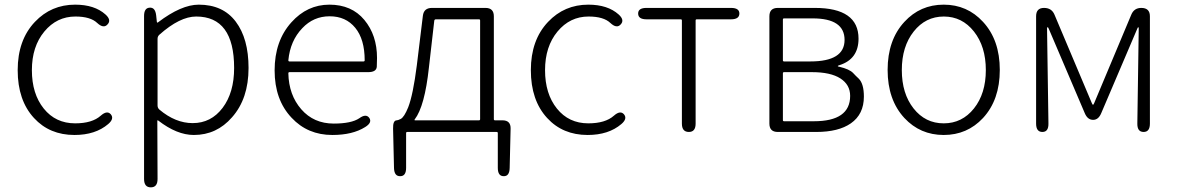

<svg xmlns="http://www.w3.org/2000/svg" viewBox="-20 -567 5060 825"><path d="M300 13Q193 13 126 -60Q56 -136 56 -265.5Q56 -395 130 -473Q200 -547 303 -547Q386 -547 433 -505Q460 -481 442 -462Q425 -443 398 -468Q369 -496 304 -496Q224 -496 170.5 -431.5Q117 -367 117 -265.5Q117 -164 168 -100.5Q219 -37 303 -37Q376 -37 413 -70Q440 -94 456 -76Q472 -57 445 -34Q390 13 300 13Z M628 238Q599 238 599 202V-498Q599 -533 623 -534Q647 -536 651 -501L654 -473Q655 -468 659 -471Q759 -547 834 -547Q938 -547 993 -474Q1048 -401 1048 -275Q1048 -143 977 -63Q911 13 813 13Q740 13 660 -49Q656 -52 656 -47L657 202Q657 238 628 238ZM808 -38Q887 -38 936.5 -103.5Q986 -169 986 -275Q986 -496 823 -496Q753 -496 665 -418Q657 -411 657 -400V-114Q657 -103 665 -96Q734 -38 808 -38Z M1408 13Q1302 13 1233 -61Q1160 -138 1160 -264.5Q1160 -391 1232 -471Q1300 -547 1395.5 -547Q1491 -547 1545.5 -481.5Q1600 -416 1600 -318Q1600 -299 1599 -280Q1597 -257 1562 -257H1224Q1219 -257 1219 -252Q1221 -159 1274.5 -97.5Q1328 -36 1414 -36Q1490 -36 1524 -59Q1553 -80 1567 -60Q1580 -40 1549 -21Q1495 13 1408 13ZM1219 -308Q1219 -303 1224 -303H1542Q1547 -303 1547 -308Q1547 -398 1506.5 -447.5Q1466 -497 1396.5 -497Q1327 -497 1279 -446Q1227 -392 1219 -308Z M1700 190Q1674 191 1673 155L1669 -14Q1668 -50 1685 -50Q1690 -50 1702 -56Q1717 -64 1734 -106Q1755 -160 1771 -286L1797 -499Q1801 -533 1836 -533H2066Q2102 -533 2102 -497V-55Q2102 -50 2107 -50H2139Q2175 -50 2174 -14L2170 155Q2169 191 2144 190Q2119 190 2119 154V5Q2119 0 2114 0H1730Q1725 0 1725 5V154Q1725 190 1700 190ZM1762 -54Q1759 -50 1764 -50H2038Q2043 -50 2043 -55V-479Q2043 -484 2038 -484H1853Q1847 -484 1846 -478L1823 -277Q1805 -110 1762 -54Z M2505 13Q2398 13 2331 -60Q2261 -136 2261 -265.5Q2261 -395 2335 -473Q2405 -547 2508 -547Q2591 -547 2638 -505Q2665 -481 2647 -462Q2630 -443 2603 -468Q2574 -496 2509 -496Q2429 -496 2375.5 -431.5Q2322 -367 2322 -265.5Q2322 -164 2373 -100.5Q2424 -37 2508 -37Q2581 -37 2618 -70Q2645 -94 2661 -76Q2677 -57 2650 -34Q2595 13 2505 13Z M2940 0Q2910 0 2910 -36V-479Q2910 -484 2905 -484H2758Q2722 -484 2722 -509Q2722 -533 2758 -533H3121Q3157 -533 3157 -509Q3157 -484 3121 -484H2974Q2969 -484 2969 -479V-36Q2969 0 2940 0Z M3322 0Q3286 0 3286 -36V-497Q3286 -533 3322 -533H3481Q3669 -533 3669 -401Q3669 -313 3587 -287Q3580 -285 3580 -283Q3580 -281 3587 -280Q3629 -270 3645 -254Q3657 -241 3670 -229Q3692 -207 3692 -152Q3692 -76 3636 -37Q3583 0 3487 0ZM3344 -51Q3344 -46 3349 -46H3477Q3633 -46 3633 -155Q3633 -203 3591 -230Q3549 -257 3469 -257H3349Q3344 -257 3344 -252ZM3344 -308Q3344 -303 3349 -303H3462Q3609 -303 3609 -395.5Q3609 -488 3472 -488H3349Q3344 -488 3344 -483Z M3866 -60Q3794 -138 3794 -266.5Q3794 -395 3866 -473Q3934 -547 4035 -547Q4136 -547 4204 -473Q4276 -395 4276 -266.5Q4276 -138 4204 -60Q4136 13 4035 13Q3934 13 3866 -60ZM3905.5 -101Q3956 -37 4035 -37Q4114 -37 4165 -101Q4216 -165 4216 -266Q4216 -367 4165 -431.5Q4114 -496 4035.5 -496Q3957 -496 3906 -431.5Q3855 -367 3855 -266Q3855 -165 3905.5 -101Z M4459 0Q4432 0 4432 -36V-497Q4432 -533 4466 -533Q4499 -533 4511 -504L4671 -125Q4674 -117 4676.5 -117Q4679 -117 4682 -125L4841 -504Q4853 -533 4884 -533Q4921 -533 4921 -497V-36Q4921 0 4894 0Q4866 0 4867 -37L4873 -445Q4873 -450 4871 -450Q4869 -450 4866 -442L4712 -81Q4700 -52 4677 -52Q4653 -52 4641 -81L4487 -442Q4484 -450 4481.5 -450Q4479 -450 4479 -445L4485 -37Q4486 0 4459 0Z"/></svg>

Font: Resource Han Rounded CN Light
Style: Regular
Weight: 300
Designer: Cyano Hao (round all glyphs); Ryoko NISHIZUKA 西塚涼子 (kana, bopomofo & ideographs); Paul D. Hunt (Latin, Greek & Cyrillic)
Foundry: Cyano Hao
Version: 0.990